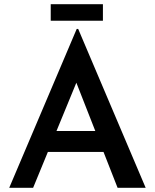

<svg xmlns="http://www.w3.org/2000/svg" viewBox="-20 -896 739 916"><path d="M24 0 346 -758H353L675 0H541L315 -576L398 -632L138 0ZM226 -271H475L515 -171H191ZM222 -876H471V-797H222Z"/></svg>

Font: Josefin Sans Thin SemiBold
Style: Regular
Weight: 600
Version: Version 2.000